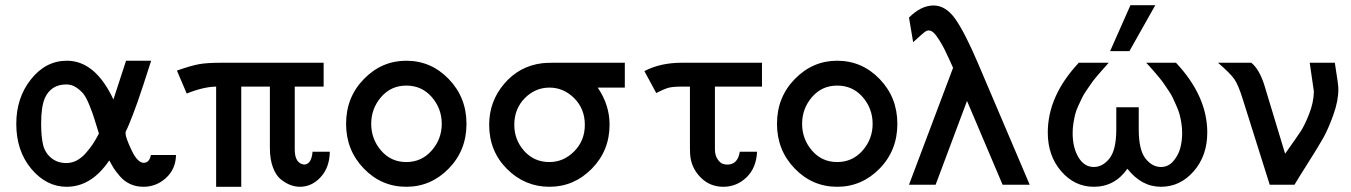

<svg xmlns="http://www.w3.org/2000/svg" viewBox="-20 -715 5229 743"><path d="M43 -235.8Q43 -336.9 100.1 -408.4Q157.2 -480 238.8 -480Q348.6 -480 418.9 -330.1L467.8 -480H564.9Q548.8 -429.2 534.9 -387.2Q521 -345.2 511.5 -318.1Q502 -291 493.9 -270.5Q485.8 -250 481.4 -239Q477.1 -228 473.6 -220.5Q470.2 -212.9 468.5 -210Q466.8 -207 466.3 -204.6Q465.8 -202.1 465.8 -199.2Q465.8 -183.1 489 -134Q512.2 -85 536.1 -85Q558.1 -85 564 -115.2H661.1Q660.2 -61 622.6 -26.6Q585 7.8 535.2 7.8Q507.3 7.8 484.1 -2.7Q460.9 -13.2 443.8 -33.2Q426.8 -53.2 419.9 -64.2Q413.1 -75.2 402.8 -94.2Q334 7.8 237.8 7.8Q159.7 7.8 101.3 -61.5Q43 -130.9 43 -235.8ZM139.2 -236.8Q139.2 -187 146.5 -155.5Q153.8 -124 178 -104Q202.1 -84 236.8 -84Q257.8 -84 276.9 -94Q295.9 -104 312.5 -123Q329.1 -142.1 339.6 -158Q350.1 -173.8 362.8 -198.2Q349.6 -240.2 344.2 -258.1Q338.9 -275.9 326.4 -306.9Q314 -337.9 303 -351.6Q292 -365.2 274.9 -376.7Q257.8 -388.2 236.8 -388.2Q177.7 -388.2 153.8 -335.9Q139.2 -302.7 139.2 -236.8Z M664.6 -441.9Q718.8 -460.9 749.8 -466.6Q780.8 -472.2 837.4 -472.2H1232.4V-379.9H1120.6V-136.2Q1120.6 -83 1156.7 -78.1Q1185.5 -79.1 1189.5 -127.9H1256.3Q1255.4 -66.9 1220.9 -29.5Q1186.5 7.8 1140.6 7.8Q1123.5 7.8 1105.5 1.5Q1087.4 -4.9 1067.9 -20Q1048.3 -35.2 1036.4 -66.7Q1024.4 -98.1 1024.4 -142.1V-379.9H913.6V7.8H816.4V-379.9Q766.6 -378.9 702.6 -353Z M1319.3 -235.8Q1319.3 -338.9 1388.4 -409.4Q1457.5 -480 1552.2 -480Q1648.4 -480 1716.8 -408.9Q1785.2 -337.9 1785.2 -235.8Q1785.2 -132.8 1716.3 -62.5Q1647.5 7.8 1552.2 7.8Q1456.1 7.8 1387.7 -63Q1319.3 -133.8 1319.3 -235.8ZM1552.2 -383.8Q1493.2 -383.8 1454.8 -339.4Q1416.5 -294.9 1416.5 -235.8Q1416.5 -176.8 1454.8 -132.3Q1493.2 -87.9 1552.2 -87.9Q1611.3 -87.9 1650.4 -132.3Q1689.5 -176.8 1689.5 -235.8Q1689.5 -294.9 1650.9 -339.4Q1612.3 -383.8 1552.2 -383.8Z M1873 -231.9Q1873 -322.8 1931.2 -390.9Q1989.3 -459 2077.1 -470.2Q2092.3 -472.2 2123 -472.2H2397.9V-376H2293Q2338.9 -309.1 2338.9 -232.9Q2338.9 -131.8 2270 -62Q2201.2 7.8 2106.2 7.8Q2011.2 7.8 1942.1 -61Q1873 -129.9 1873 -231.9ZM1970.2 -231.9Q1970.2 -173.8 2008.5 -130.9Q2046.9 -87.9 2106 -87.9Q2161.1 -87.9 2202.1 -129.4Q2243.2 -170.9 2243.2 -231.9Q2243.2 -293.9 2202.1 -335Q2161.1 -376 2106.2 -376Q2051.3 -376 2010.7 -335Q1970.2 -293.9 1970.2 -231.9Z M2473.6 -439.9Q2535.6 -472.2 2617.7 -472.2H2928.7V-379.9H2746.6V-138.2Q2746.6 -113.3 2757.1 -98.6Q2767.6 -84 2776.6 -81.1Q2785.6 -78.1 2794.9 -78.1Q2835 -78.1 2842.8 -127.9H2909.7Q2906.7 -64.9 2868.7 -28.6Q2830.6 7.8 2779.5 7.8Q2728.5 7.8 2693.6 -26.1Q2658.7 -60.1 2651.9 -106Q2649.9 -118.2 2649.9 -144V-379.9H2614.7Q2606 -379.9 2597.9 -379.4Q2589.8 -378.9 2584.2 -378.4Q2578.6 -377.9 2571.8 -376.5Q2564.9 -375 2562.3 -374Q2559.6 -373 2552.2 -370.1Q2544.9 -367.2 2542.7 -366.2Q2540.5 -365.2 2531 -360.6Q2521.5 -356 2519.5 -355Z M2986.8 -235.8Q2986.8 -338.9 3055.9 -409.4Q3125 -480 3219.7 -480Q3315.9 -480 3384.3 -408.9Q3452.6 -337.9 3452.6 -235.8Q3452.6 -132.8 3383.8 -62.5Q3314.9 7.8 3219.7 7.8Q3123.5 7.8 3055.2 -63Q2986.8 -133.8 2986.8 -235.8ZM3219.7 -383.8Q3160.6 -383.8 3122.3 -339.4Q3084 -294.9 3084 -235.8Q3084 -176.8 3122.3 -132.3Q3160.6 -87.9 3219.7 -87.9Q3278.8 -87.9 3317.9 -132.3Q3356.9 -176.8 3356.9 -235.8Q3356.9 -294.9 3318.4 -339.4Q3279.8 -383.8 3219.7 -383.8Z M3497.6 0 3668 -452.1V-453.1Q3665 -460 3653.3 -485.6Q3641.6 -511.2 3634.3 -525.6Q3627 -540 3615.2 -559.1Q3603.5 -578.1 3593.8 -587.6Q3584 -597.2 3573.7 -597.2Q3565.9 -597.2 3556.4 -589.6Q3546.9 -582 3513.7 -551.8L3497.6 -647Q3544.4 -693.8 3592.5 -693.8Q3640.6 -693.8 3677.7 -640.4Q3714.8 -586.9 3764.6 -470.2L3964.8 0H3859.9L3722.7 -323.2H3721.7L3600.6 0Z M4034.7 -202.1Q4034.7 -344.2 4154.8 -472.2H4270.5Q4268.6 -470.2 4256.6 -456.5Q4244.6 -442.9 4239.7 -437.5Q4234.9 -432.1 4222.2 -417Q4209.5 -401.9 4203.1 -392.3Q4196.8 -382.8 4185.3 -366.5Q4173.8 -350.1 4167.7 -337.2Q4161.6 -324.2 4153.1 -306.2Q4144.5 -288.1 4140.6 -272Q4136.7 -255.9 4133.8 -237.5Q4130.9 -219.2 4130.9 -200.2Q4130.9 -144 4153.3 -106.4Q4175.8 -68.8 4212.9 -68.8Q4247.1 -68.8 4273.4 -101.8Q4299.8 -134.8 4299.8 -214.8V-299.8H4386.7V-214.8Q4386.7 -134.8 4412.6 -101.8Q4438.5 -68.8 4472.7 -68.8Q4501.5 -68.8 4521 -92Q4540.5 -115.2 4547.6 -142.6Q4554.7 -169.9 4554.7 -200.2Q4554.7 -219.2 4551.8 -238Q4548.8 -256.8 4544.7 -272.5Q4540.5 -288.1 4532 -306.6Q4523.4 -325.2 4518.1 -337.2Q4512.7 -349.1 4500.7 -366.5Q4488.8 -383.8 4483.2 -392.3Q4477.5 -400.9 4464.1 -417Q4450.7 -433.1 4446.8 -437.5Q4442.9 -441.9 4429.7 -457L4415.5 -472.2H4530.8Q4651.9 -343.3 4651.9 -202.1Q4651.9 -112.3 4599.4 -52.2Q4546.9 7.8 4472.7 7.8Q4397.5 7.8 4342.8 -62Q4293.9 7.8 4212.9 7.8Q4138.7 7.8 4086.7 -52.2Q4034.7 -112.3 4034.7 -202.1ZM4275.9 -517.1 4354.5 -694.8H4450.7L4350.6 -517.1Z M4693.4 -472.2H4822.3Q4853 -447.3 4872.6 -386.2L4953.1 -120.1Q4997.1 -182.1 5012.7 -205.6Q5028.3 -229 5045.9 -273.4Q5063.5 -317.9 5064.5 -360.8L5048.3 -472.2H5145.5Q5159.7 -384.3 5159.2 -370.1Q5159.2 -324.2 5139.6 -270Q5120.1 -215.8 5100.8 -181.4Q5081.5 -147 5041.5 -84Q5001.5 -21 4989.3 0H4893.6L4789.6 -330.1Q4772.5 -385.3 4757.3 -407.7Q4742.2 -430.2 4693.4 -472.2Z"/></svg>

Font: CMU Bright
Style: SemiBold
Weight: 600
Version: Version 0.7.0